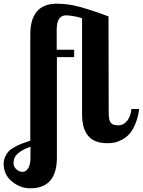

<svg xmlns="http://www.w3.org/2000/svg" viewBox="-117 -769 773 1039"><path d="M470.2 -680.2 471.2 -160.2Q471.2 -118.7 482.2 -104.7Q493.2 -90.8 522.9 -90.8Q551.8 -90.8 571.5 -116Q591.3 -141.1 594.2 -179.2H636.2Q629.9 -132.8 615 -97.7Q600.1 -62.5 582.5 -43.5Q564.9 -24.4 542.5 -12.7Q520 -1 502.4 2.4Q484.9 5.9 465.8 5.9Q392.1 5.9 359.6 -34.4Q327.1 -74.7 327.1 -148.9V-669.9Q308.1 -677.2 281.2 -681.6Q254.4 -686 241.2 -686Q189.9 -686 189.9 -609.9V-500H284.2V-460H190.9V83Q190.9 250 46.9 250Q-7.8 250 -52.5 212.9Q-97.2 175.8 -97.2 119.1Q-97.2 97.7 -89.4 79.8Q-81.5 62 -69.8 49.8Q-58.1 37.6 -37.6 26.4Q-17.1 15.1 1 8.3Q19 1.5 46.9 -7.8V-582Q46.9 -749 190.9 -749Q251.5 -749 314.9 -731.7Q378.4 -714.4 470.2 -680.2ZM-43.9 113.8Q-43.9 132.8 -28.6 147Q-13.2 161.1 4.9 161.1Q22.5 161.1 35.2 142.3Q47.9 123.5 47.9 83V24.9Q3.9 40.5 -20 61.3Q-43.9 82 -43.9 113.8Z"/></svg>

Font: Lobster Two
Style: Bold
Weight: 700
Designer: Pablo Impallari
Foundry: Pablo Impallari. www.impallari.com
Version: Version 1.006